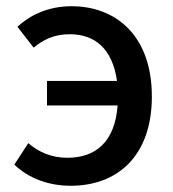

<svg xmlns="http://www.w3.org/2000/svg" viewBox="-20 -584 557 617"><path d="M88 -431C119 -456 153 -474 204 -474C285 -474 341 -428 356 -324H131V-245H358C349 -128 288 -77 196 -77C145 -77 103 -96 71 -124L26 -55C73 -10 138 13 207 13C357 13 468 -82 468 -274C468 -471 351 -564 210 -564C133 -564 75 -534 36 -498Z"/></svg>

Font: Spoqa Han Sans Neo Medium
Style: Regular
Weight: 500
Designer: [Spoqa Han Sans Neo] Dong-huui Kim  Younghwa Kang  Yujin Lee  [Noto Sans] Ryoko NISHIZUKA  (kana & ideographs); Paul D. 
Foundry: Spoqa (http://www.spoqa-han-sans.com)
Version: Version 1.000